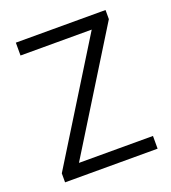

<svg xmlns="http://www.w3.org/2000/svg" viewBox="-106 -622 626 702"><g transform="rotate(-20 207.0 -271.0)"><path d="M28.5 0V-35L311 -491.5H34V-541.5H383V-506L100.5 -49.5H388.5V0Z"/></g></svg>

Font: Encode Sans SemiCondensed SemiCondensed Light
Style: Regular
Weight: 300
Width: 4
Designer: Multiple Designers
Foundry: Impallari Type
Version: Version 3.000; ttfautohint (v1.8.3) -l 8 -r 50 -G 200 -x 14 